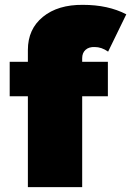

<svg xmlns="http://www.w3.org/2000/svg" viewBox="-20 -772 541 792"><path d="M371 -578Q347 -579 333 -566.5Q319 -554 319 -532V-517H425V-375H319V0H95V-375H20V-517H95V-566Q95 -652 157 -702.5Q219 -753 322 -752Q426 -752 501 -713L426 -559Q399 -578 371 -578Z"/></svg>

Font: MontserratBlack
Style: Regular
Weight: 900
Designer: Julieta Ulanovsky
Foundry: Julieta Ulanovsky
Version: Version 4.000